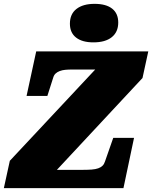

<svg xmlns="http://www.w3.org/2000/svg" viewBox="-63 -977 790 997"><path d="M137 -95H363Q392 -95 412.5 -96.5Q433 -98 447 -103Q461 -108 469.5 -116.5Q478 -125 482 -138L525 -261H633L578 0H-43L-12 -142L482 -670L507 -616H312Q292 -616 276 -614.5Q260 -613 247 -608Q234 -603 225.5 -595Q217 -587 213 -573L183 -479H75L125 -710H707L677 -572L170 -28ZM422 -757Q484 -757 517.5 -784Q551 -811 551 -860Q551 -907 519.5 -932Q488 -957 428 -957Q368 -957 334 -930.5Q300 -904 300 -854Q300 -807 332 -782Q364 -757 422 -757Z"/></svg>

Font: Roboto Serif Black
Style: Italic
Weight: 900
Italic angle: -10°
Version: Version 1.008